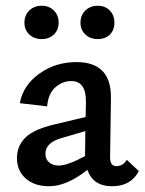

<svg xmlns="http://www.w3.org/2000/svg" viewBox="-20 -642 503 668"><path d="M65 -563Q65 -589 82 -605.5Q99 -622 125 -622Q151 -622 167.5 -605.5Q184 -589 184 -563Q184 -538 167.5 -522Q151 -506 125 -506Q99 -506 82 -522Q65 -538 65 -563ZM260 -563Q260 -589 277 -605.5Q294 -622 320 -622Q346 -622 362 -605.5Q378 -589 378 -563Q378 -537 362 -521.5Q346 -506 320 -506Q294 -506 277 -522Q260 -538 260 -563ZM421 -86 463 -47Q436 6 370 6Q304 6 284 -51Q212 6 151 6Q100 6 69.5 -21Q39 -48 39 -92Q39 -134 68 -163Q97 -192 169 -209L278 -235L279 -287Q280 -360 228 -360Q198 -360 173 -338.5Q148 -317 144 -272L49 -283Q60 -345 116.5 -385.5Q173 -426 246 -426Q368 -426 366 -300L363 -94Q363 -64 385 -64Q408 -64 421 -86ZM184 -66Q215 -66 276 -99V-111L277 -186L192 -161Q138 -145 138 -107Q138 -88 151 -77Q164 -66 184 -66Z"/></svg>

Font: EauTest Semibold
Style: Regular
Weight: 600
Designer: Christian Thalmann (Catharsis Fonts)
Version: Version 0.001;PS 000.001;hotconv 1.0.88;makeotf.lib2.5.64775